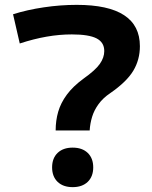

<svg xmlns="http://www.w3.org/2000/svg" viewBox="-20 -760 626 790"><path d="M209 -223.3Q209 -264 219.5 -300.3Q230 -336.7 255.2 -370.7Q280.3 -404.7 324 -436.7Q372.4 -471 390.7 -497Q409 -523 409 -550Q409 -585.7 377.4 -602Q345.7 -618.4 275.7 -618.4Q224.7 -618.4 172 -609.2Q119.3 -600.1 61.3 -581.1L33.7 -701.3Q91.7 -719.7 160 -729.8Q228.3 -740 295.7 -740Q555.6 -740 555.6 -570Q555.6 -514 528.3 -468.7Q501 -423.4 433.9 -377Q403.6 -356.7 385.3 -331.3Q367 -306 358.8 -278.7Q350.6 -251.3 349 -223.3ZM279 10Q239.7 10 217 -11.8Q194.4 -33.7 194.4 -71.3Q194.4 -109 217 -130.8Q239.7 -152.6 279 -152.6Q318.3 -152.6 341 -130.8Q363.6 -109 363.6 -71.3Q363.6 -33.7 341 -11.8Q318.3 10 279 10Z"/></svg>

Font: M PLUS 2 Thin
Style: Regular
Weight: 100
Designer: Coji Morishita
Foundry: UNDERFOREST DESIGN
Version: Version 1.001